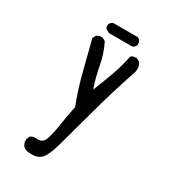

<svg xmlns="http://www.w3.org/2000/svg" viewBox="-196 -907 893 1006"><g transform="rotate(30 250.0 -404.0)"><path d="M161 1 141 0Q96 -5 96 -49V-55L105 -74Q117 -84 135 -84L151 -83Q180 -83 191.5 -115Q203 -147 212 -208Q221 -269 234 -327Q199 -417 176.5 -507Q154 -597 131 -686L141 -705Q152 -715 170 -715H176L195 -705Q225 -646 236.5 -581.5Q248 -517 270 -454Q295 -517 317 -577Q339 -637 351 -701Q362 -711 380 -711H386L405 -701Q417 -684 417 -663Q417 -655 415 -646Q364 -495 322.5 -341.5Q281 -188 260 -113Q239 -38 214 -16Q194 1 161 1ZM335 -752H193L172 -764Q166 -771 166 -783Q166 -800 186 -809H335Q349 -803 354 -789V-771Q349 -758 335 -752Z"/></g></svg>

Font: Xiaolai SC
Style: Regular
Weight: 400
Designer: Nozomi Seto 瀬戸のぞみ
Version: Version 3.11;December 4, 2020;FontCreator 13.0.0.2613 64-bit